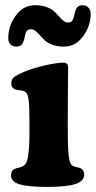

<svg xmlns="http://www.w3.org/2000/svg" viewBox="-20 -716 373 747"><path d="M243.7 -628.4Q255.9 -628.4 260.7 -635Q265.6 -641.6 268.6 -655.8Q272.5 -676.8 279.5 -686.3Q286.6 -695.8 301.3 -695.8Q315.4 -695.8 324.2 -686.3Q333 -676.8 333 -662.1Q333 -616.2 303.7 -575.4Q274.4 -534.7 228.5 -534.7Q204.1 -534.7 185.1 -541.5Q166 -548.3 155 -558.3Q144 -568.4 135.5 -578.4Q127 -588.4 118.7 -595.2Q110.4 -602.1 101.6 -602.1Q89.4 -602.1 84.2 -595.5Q79.1 -588.9 76.7 -574.7Q72.8 -553.7 65.7 -544.2Q58.6 -534.7 43.5 -534.7Q30.8 -534.7 21.5 -542.5Q12.2 -550.3 12.2 -568.4Q12.2 -614.7 41.3 -655.3Q70.3 -695.8 116.7 -695.8Q141.1 -695.8 160.2 -689Q179.2 -682.1 190.2 -672.1Q201.2 -662.1 209.7 -652.1Q218.3 -642.1 226.6 -635.3Q234.9 -628.4 243.7 -628.4ZM94.7 -205.6V-236.8Q94.7 -302.2 91.3 -328.4Q87.9 -354.5 75.7 -360.4Q67.9 -363.8 55.4 -365Q43 -366.2 39.6 -367.7Q23.9 -374 23.9 -390.6Q23.9 -406.7 33.9 -415.3Q43.9 -423.8 74.7 -437Q105 -450.2 153.3 -461.2Q201.7 -472.2 225.1 -472.2Q236.8 -472.2 241 -467.3Q245.1 -462.4 245.1 -450.2Q245.1 -443.8 244.4 -396.5Q243.7 -349.1 243.7 -266.1V-209.5Q243.7 -116.7 250.5 -91.3Q254.4 -72.8 268.6 -68.4Q273.4 -66.4 281.5 -64.9Q289.6 -63.5 293.9 -61.5Q307.6 -53.2 307.6 -36.6Q307.6 -11.7 273.9 -0.2Q240.2 11.2 165.5 11.2Q90.3 11.2 56.6 1.2Q22.9 -8.8 22.9 -33.7Q22.9 -52.2 35.2 -58.1Q39.6 -60.5 48.8 -62.5Q58.1 -64.5 62 -66.4Q79.1 -72.3 84.5 -87.9Q94.7 -118.7 94.7 -205.6Z"/></svg>

Font: Cooper*
Style: Bold
Weight: 700
Designer: Owen Earl
Foundry: indestructible type*
Version: Version 0.001